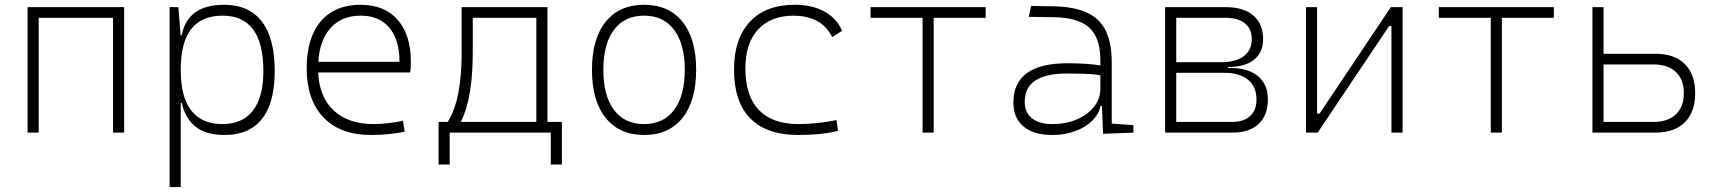

<svg xmlns="http://www.w3.org/2000/svg" viewBox="-20 -547 7071 792"><path d="M446.3 0V-473.6H139.6V0H93.8V-517.6H492.2V0Z M679.7 224.6V-517.6H715.8L725.1 -401.4H729.5Q753.9 -527.3 903.8 -527.3Q1007.3 -527.3 1060.3 -458Q1113.3 -388.7 1113.3 -253.9Q1113.3 -124 1061 -57.1Q1008.8 9.8 906.7 9.8Q828.1 9.8 785.4 -25.6Q742.7 -61 730 -122.1H725.6V224.6ZM725.6 -255.9Q725.6 -147 769 -91.1Q812.5 -35.2 897 -35.2Q980.5 -35.2 1023.4 -90.8Q1066.4 -146.5 1066.4 -253.9Q1066.4 -482.4 897.9 -482.4Q725.6 -482.4 725.6 -261.2Z M1510.3 9.8Q1383.8 9.8 1314.5 -62.5Q1245.1 -134.8 1245.1 -265.6Q1245.1 -390.6 1303.2 -459Q1361.3 -527.3 1467.3 -527.3Q1565.9 -527.3 1620.4 -465.3Q1674.8 -403.3 1674.8 -291Q1674.8 -263.7 1671.9 -248H1292.5Q1296.9 -147 1356.7 -91.1Q1416.5 -35.2 1522 -35.2Q1549.3 -35.2 1581.5 -38.8Q1613.8 -42.5 1642.1 -48.8L1649.4 -3.9Q1621.6 2.4 1584.7 6.1Q1547.9 9.8 1510.3 9.8ZM1293 -292H1627.9Q1627.9 -382.8 1586.2 -432.6Q1544.4 -482.4 1468.3 -482.4Q1390.1 -482.4 1344.5 -432.6Q1298.8 -382.8 1293 -292Z M1789.1 131.8V-43.9H1827.1Q1857.4 -94.2 1870.8 -164.6Q1884.3 -234.9 1884.3 -329.1V-517.6H2238.3V-43.9H2297.9V131.8H2252V0H1835V131.8ZM2192.4 -43.9V-473.6H1930.2V-332.5Q1930.2 -241.7 1918.9 -170.2Q1907.7 -98.6 1880.9 -43.9Z M2636.7 9.8Q2535.2 9.8 2478.5 -60.5Q2421.9 -130.9 2421.9 -258.8Q2421.9 -387.2 2478.5 -457.3Q2535.2 -527.3 2636.7 -527.3Q2738.8 -527.3 2795.2 -457.3Q2851.6 -387.2 2851.6 -258.8Q2851.6 -130.9 2795.2 -60.5Q2738.8 9.8 2636.7 9.8ZM2636.7 -35.2Q2716.8 -35.2 2760.7 -93.5Q2804.7 -151.9 2804.7 -258.8Q2804.7 -365.7 2760.7 -424.1Q2716.8 -482.4 2636.7 -482.4Q2556.6 -482.4 2512.7 -424.1Q2468.8 -365.7 2468.8 -258.8Q2468.8 -151.9 2512.7 -93.5Q2556.6 -35.2 2636.7 -35.2Z M3272.5 9.8Q3142.1 9.8 3075 -58.6Q3007.8 -127 3007.8 -259.8Q3007.8 -386.7 3073 -457Q3138.2 -527.3 3258.8 -527.3Q3330.1 -527.3 3381.1 -499.3Q3432.1 -471.2 3453.6 -419.9L3413.1 -394Q3386.7 -443.4 3345.5 -462.9Q3304.2 -482.4 3254.9 -482.4Q3160.2 -482.4 3107.4 -425.8Q3054.7 -369.1 3054.7 -264.6Q3054.7 -151.4 3110.4 -93.3Q3166 -35.2 3274.4 -35.2Q3314.5 -35.2 3353.8 -39.6Q3393.1 -43.9 3430.7 -51.8L3436.5 -7.3Q3396.5 2.9 3354.7 6.3Q3313 9.8 3272.5 9.8Z M3785.6 0V-473.6H3571.3V-517.6H4045.9V-473.6H3831.5V0Z M4530.3 4.9 4525.4 -109.4H4519.5Q4512.2 -75.2 4484.6 -48.3Q4457 -21.5 4414.6 -5.9Q4372.1 9.8 4320.3 9.8Q4243.7 9.8 4201.9 -25.4Q4160.2 -60.5 4160.2 -124Q4160.2 -286.1 4383.8 -286.1Q4421.9 -286.1 4456.8 -283.9Q4491.7 -281.7 4519 -276.9V-297.9Q4519 -391.1 4473.4 -432.9Q4427.7 -474.6 4326.2 -476.1L4223.6 -477.5L4233.4 -522.5L4326.2 -521Q4452.1 -519 4509 -464.6Q4565.9 -410.2 4565.9 -291.5V-37.1L4655.3 -30.8V0ZM4519 -236.8Q4488.3 -241.7 4451.4 -242.7Q4414.6 -243.7 4381.3 -243.7Q4207 -243.7 4207 -127.4Q4207 -83 4236.8 -59.1Q4266.6 -35.2 4320.3 -35.2Q4377 -35.2 4421.9 -54.4Q4466.8 -73.7 4492.9 -106.7Q4519 -139.6 4519 -181.2Z M4786.1 0V-517.6H5035.2Q5109.4 -517.6 5149.9 -483.2Q5190.4 -448.7 5190.4 -385.7Q5190.4 -330.6 5152.6 -300.5Q5114.7 -270.5 5045.9 -270.5V-266.6H5054.7Q5128.9 -266.6 5169.4 -232.7Q5210 -198.7 5210 -136.7Q5210 -71.8 5172.1 -35.9Q5134.3 0 5065.4 0ZM4832 -43.9H5061.5Q5109.9 -43.9 5136.5 -68.1Q5163.1 -92.3 5163.1 -136.7Q5163.1 -189 5128.4 -217.8Q5093.8 -246.6 5030.3 -246.6H4832ZM4832 -290.5H5017.6Q5077.6 -290.5 5110.6 -315.4Q5143.6 -340.3 5143.6 -385.7Q5143.6 -427.7 5115.2 -450.7Q5086.9 -473.6 5035.2 -473.6H4832Z M5367.2 0V-517.6H5413.1V-78.1H5422.9L5717.3 -517.6H5765.6V0H5719.7V-439.5H5710L5415.5 0Z M6129.4 0V-473.6H5915V-517.6H6389.6V-473.6H6175.3V0Z M6548.8 0V-517.6H6594.7V-325.2H6808.6Q6887.2 -325.2 6929.9 -282.7Q6972.7 -240.2 6972.7 -162.6Q6972.7 -85 6929.9 -42.5Q6887.2 0 6808.6 0ZM6594.7 -43.9H6799.8Q6859.9 -43.9 6892.8 -75.2Q6925.8 -106.4 6925.8 -162.6Q6925.8 -219.2 6892.8 -250.2Q6859.9 -281.2 6799.8 -281.2H6594.7Z"/></svg>

Font: Cascadia Code NF ExtraLight
Style: Regular
Weight: 200
Monospace: yes
Designer: Aaron Bell
Foundry: Saja Typeworks
Version: Version 2404.023; ttfautohint (v1.8.4)